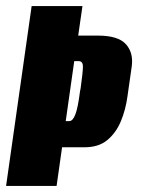

<svg xmlns="http://www.w3.org/2000/svg" viewBox="-37 -611 464 631"><path d="M-17 0 67 -591H234L220 -494H285Q351 -494 376.5 -466Q402 -438 396 -393L382 -295Q376 -250 360 -212Q344 -174 315.5 -150.5Q287 -127 241 -127H167L149 0ZM179 -213H191Q202 -213 210.5 -234.5Q219 -256 226 -311L228 -321Q235 -371 235.5 -390.5Q236 -410 222 -410H207Z"/></svg>

Font: Alumni Sans Black
Style: Italic
Weight: 900
Italic angle: -8°
Version: Version 1.016